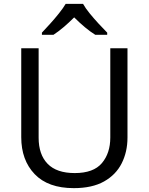

<svg xmlns="http://www.w3.org/2000/svg" viewBox="-20 -964 771 994"><path d="M640 -252Q640 -178 610 -118.5Q580 -59 518.5 -24.5Q457 10 362 10Q229 10 159.5 -62.5Q90 -135 90 -254V-714H180V-251Q180 -164 226.5 -116Q273 -68 367 -68Q464 -68 507.5 -119.5Q551 -171 551 -252V-714H640ZM410 -944Q422 -922 444.5 -894.5Q467 -867 491.5 -840.5Q516 -814 535 -795V-784H473Q447 -800 419 -823.5Q391 -847 364 -874Q337 -847 310 -824Q283 -801 257 -784H197V-795Q216 -815 239.5 -841Q263 -867 285 -894.5Q307 -922 320 -944Z"/></svg>

Font: Go Noto Current
Style: Regular
Weight: 400
Designer: Monotype Design Team
Foundry: Monotype Imaging Inc.
Version: Version 2.007; ttfautohint (v1.8) -l 8 -r 50 -G 200 -x 14 -D